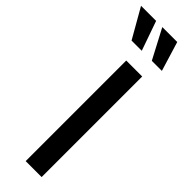

<svg xmlns="http://www.w3.org/2000/svg" viewBox="-389 -944 945 945"><g transform="rotate(45 83.5 -471.0)"><path d="M65 -700H176V0H65ZM14 -788 -74 -942H31L85 -788ZM155 -788 74 -942H178L225 -788Z"/></g></svg>

Font: Cabin Condensed SemiBold
Style: Regular
Weight: 600
Width: 3
Designer: Pablo Impallari
Foundry: Pablo Impallari. http://www.impallari.com Igino Marini. http://www.ikern.com
Version: Version 2.200